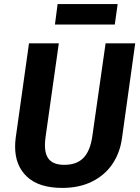

<svg xmlns="http://www.w3.org/2000/svg" viewBox="-20 -904 685 940"><path d="M577 -226Q567 -155 530 -100.5Q493 -46 430.5 -15Q368 16 285 16Q171 16 112.5 -38.5Q54 -93 54 -186Q54 -208 57 -230L122 -692H268L203 -233Q200 -211 200 -193Q200 -144 223 -120.5Q246 -97 295 -97Q356 -97 389 -131.5Q422 -166 432 -237L497 -692H642ZM249 -784 262 -884H556L542 -784Z"/></svg>

Font: Fira Sans SemiBold
Style: Italic
Weight: 600
Italic angle: -8°
Designer: bBox Type GmbH & Carrois Corporate GbR & Edenspiekermann AG
Foundry: bBox Type GmbH & Carrois Corporate GbR & Edenspiekermann AG
Version: Version 4.301